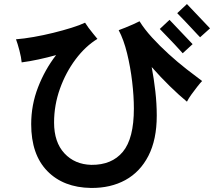

<svg xmlns="http://www.w3.org/2000/svg" viewBox="-20 -892 1057 948"><path d="M429 36Q293 34 213.5 -47.5Q134 -129 134 -279Q134 -374 168 -461.5Q202 -549 257 -620Q214 -608 170 -598.5Q126 -589 87 -584Q85 -608 76 -642.5Q67 -677 59 -698Q98 -701 146.5 -709.5Q195 -718 243.5 -730Q292 -742 333.5 -755Q375 -768 400 -780Q406 -770 417 -755Q428 -740 440.5 -725Q453 -710 461 -700Q402 -664 353.5 -599.5Q305 -535 276 -454Q247 -373 247 -287Q247 -190 298 -135Q349 -80 431 -78Q532 -77 586.5 -142.5Q641 -208 641 -356Q641 -417 632.5 -489Q624 -561 607.5 -628.5Q591 -696 566 -743Q579 -748 598.5 -755.5Q618 -763 637.5 -772Q657 -781 669 -787Q693 -748 731 -706.5Q769 -665 813 -625Q857 -585 900.5 -551Q944 -517 978 -492Q969 -483 954.5 -464.5Q940 -446 925.5 -426Q911 -406 903 -390Q864 -422 818.5 -466.5Q773 -511 729 -561Q740 -503 747 -441.5Q754 -380 754 -321Q754 -203 713 -123Q672 -43 599 -3Q526 37 429 36ZM882 -629Q880 -631 869 -643.5Q858 -656 842 -673Q826 -690 810 -706.5Q794 -723 782.5 -735Q771 -747 769 -749L817 -794Q820 -791 836.5 -773.5Q853 -756 874 -734Q895 -712 911.5 -694.5Q928 -677 931 -674ZM968 -708Q966 -710 954.5 -722Q943 -734 927.5 -751Q912 -768 896 -784.5Q880 -801 868.5 -813Q857 -825 855 -827L903 -872Q906 -869 922.5 -851.5Q939 -834 960 -812Q981 -790 997.5 -772.5Q1014 -755 1017 -752Z"/></svg>

Font: Zen Kaku Gothic Antique
Style: Bold
Weight: 700
Designer: Yoshimichi Ohira
Foundry: Positype
Version: Version 1.001